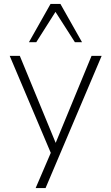

<svg xmlns="http://www.w3.org/2000/svg" viewBox="-20 -769 561 969"><path d="M160 180 242 -11V16L29 -487H80L268 -31H254L442 -487H493L210 180ZM126 -556 235 -749H285L394 -556H358L260 -709L163 -556Z"/></svg>

Font: Nunito Sans 10pt ExtraLight
Style: Regular
Weight: 250
Designer: Vernon Adams
Foundry: Vernon Adams
Version: Version 3.101;gftools[0.9.27]